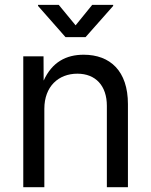

<svg xmlns="http://www.w3.org/2000/svg" viewBox="-20 -781 631 801"><path d="M165 -327.1C165 -420.4 224.1 -473.6 302.7 -473.6C378.9 -473.6 425.8 -423.3 425.8 -339.4V0H513.7V-346.7C513.7 -484.9 439.5 -552.7 329.1 -552.7C255.9 -552.7 197.3 -522 162.1 -444.8L161.6 -545.9H77.1V0H165ZM225.1 -760.7H138.7V-756.3L253.4 -626H336.9L452.1 -756.3V-760.7H364.7L295.4 -675.3Z"/></svg>

Font: Raveo
Style: Regular
Weight: 400
Designer: Jakub Foglar, Rasmus Andersson (Inter)
Foundry: Jakubfoglar.com
Version: Version 1.100;Glyphs 3.2.3 (3260)